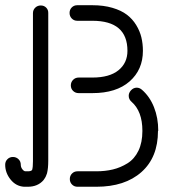

<svg xmlns="http://www.w3.org/2000/svg" viewBox="-42 -690 739 740"><path d="M314 -609.9H255.9Q243.2 -609.9 234.6 -618.7Q226.1 -627.4 226.1 -640.1Q226.1 -652.8 234.6 -661.4Q243.2 -669.9 255.9 -669.9H314Q356.9 -669.9 391.1 -659.9Q425.3 -649.9 447 -633.3Q468.8 -616.7 482.9 -593.5Q497.1 -570.3 502.9 -545.9Q508.8 -521.5 508.8 -494.1Q508.8 -421.4 457.5 -376.2Q406.2 -331.1 314 -331.1H261.2Q248.5 -331.1 239.7 -339.6Q231 -348.1 231 -360.8Q231 -373.5 239.7 -382.3Q248.5 -391.1 261.2 -391.1H314Q379.9 -391.1 414.6 -419.2Q449.2 -447.3 449.2 -494.1Q449.2 -609.9 314 -609.9ZM85 -68.8V-639.2Q85 -651.9 93.8 -660.4Q102.5 -668.9 115.2 -668.9Q127.9 -668.9 136.2 -660.4Q144.5 -651.9 144 -639.2V-70.8Q144 -41 139.2 -22L136.2 -14.2Q134.8 -9.8 131.8 -4.9L126 3.9Q104 29.8 64.9 29.8H50.8Q19.5 27.8 -1.2 2Q-22 -23.9 -22 -55.2Q-22 -67.9 -13.4 -76.4Q-4.9 -85 7.8 -85Q20.5 -85 29.3 -76.4Q38.1 -67.9 38.1 -55.2Q38.1 -45.4 44.2 -37.6Q50.3 -29.8 56.2 -29.8H65.9Q76.7 -29.8 81.1 -34.2L82 -35.2V-36.1Q85 -44.9 85 -68.8ZM506.8 -185.1V-186Q506.8 -261.2 464.8 -297.9Q454.1 -307.1 454.1 -320.8Q454.1 -331.5 461.9 -340.8Q471.7 -352.1 484.9 -352.1Q495.6 -352.1 504.9 -344.2Q535.2 -317.9 551.5 -276.9Q567.9 -235.8 567.9 -186L566.9 -185.1Q566.9 -83.5 503.2 -26.9Q439.5 29.8 329.1 29.8H256.8Q244.1 29.8 235.6 21.2Q227.1 12.7 227.1 0Q227.1 -12.7 235.6 -21.2Q244.1 -29.8 256.8 -29.8H329.1Q363.8 -29.8 393.1 -36.9Q422.4 -43.9 449.2 -60.5Q476.1 -77.1 491.5 -108.9Q506.8 -140.6 506.8 -185.1Z"/></svg>

Font: Beon
Style: Regular
Weight: 400
Designer: BSozoo
Foundry: BSozoo
Version: Version 1.001;PS 001.001;hotconv 1.0.70;makeotf.lib2.5.58329